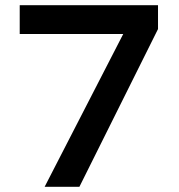

<svg xmlns="http://www.w3.org/2000/svg" viewBox="-20 -720 690 740"><path d="M152 0 455 -589H56V-700H589V-608L286 0Z"/></svg>

Font: Host Grotesk Light
Style: Bold
Weight: 700
Version: Version 1.003